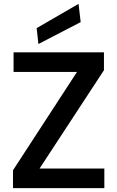

<svg xmlns="http://www.w3.org/2000/svg" viewBox="-20 -970 605 990"><path d="M47 0V-92L377 -599H50V-700H516V-608L184 -101H518V0ZM178 -743 169 -825 385 -950 396 -856Z"/></svg>

Font: DM Sans 16pt SemiBold
Style: Regular
Weight: 600
Version: Version 4.004;gftools[0.9.30]